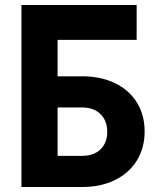

<svg xmlns="http://www.w3.org/2000/svg" viewBox="-20 -750 640 770"><path d="M66 0V-730H528V-590H211V-444H309Q384 -444 441 -416.5Q498 -389 529 -339Q560 -289 560 -223Q560 -157 529 -106.5Q498 -56 441 -28Q384 0 310 0ZM310 -125Q356 -125 383 -151Q410 -177 410 -221Q410 -266 383 -292.5Q356 -319 310 -319H211V-125Z"/></svg>

Font: JetBrains Mono Extra Bold
Style: Regular
Weight: 800
Monospace: yes
Designer: Philipp Nurullin, Konstantin Bulenkov
Foundry: JetBrains
Version: 2.002